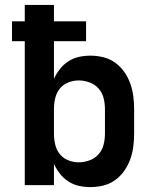

<svg xmlns="http://www.w3.org/2000/svg" viewBox="-20 -755 640 783"><path d="M349 8Q325 8 302 3Q279 -2 259 -15Q239 -28 224.5 -46.5Q210 -65 200 -86V0H81V-587H29V-668H81V-735H200V-668H331V-587H200V-434Q210 -455 224.5 -473.5Q239 -492 259 -505Q279 -518 302 -523Q325 -528 349 -528Q376 -528 402 -521.5Q428 -515 449.5 -499.5Q471 -484 486.5 -462Q502 -440 511 -415Q520 -390 523.5 -363.5Q527 -337 527 -310V-210Q527 -183 523.5 -156.5Q520 -130 511 -105Q502 -80 486.5 -58Q471 -36 449.5 -20.5Q428 -5 402 1.5Q376 8 349 8ZM301 -93Q323 -93 345 -101Q367 -109 382 -126Q397 -143 402.5 -165Q408 -187 408 -210V-310Q408 -333 402.5 -355Q397 -377 382 -394Q367 -411 345 -419Q323 -427 301 -427Q279 -427 258 -418.5Q237 -410 223.5 -393Q210 -376 205 -354Q200 -332 200 -310V-210Q200 -188 205 -166Q210 -144 223.5 -127Q237 -110 258 -101.5Q279 -93 301 -93Z"/></svg>

Font: Iosevka SS04 Extended
Style: Bold
Weight: 700
Width: 7
Monospace: yes
Designer: Belleve Invis
Foundry: Belleve Invis
Version: Version 19.0.0; ttfautohint (v1.8.4)